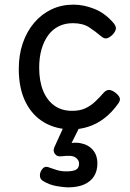

<svg xmlns="http://www.w3.org/2000/svg" viewBox="-20 -539 561 828"><path d="M289 19Q222 19 170.5 -11Q119 -41 90 -99.5Q61 -158 61 -242Q61 -303 78.5 -353.5Q96 -404 127.5 -441Q159 -478 202 -498.5Q245 -519 297 -519Q341 -519 387.5 -500.5Q434 -482 471 -438Q482 -424 479.5 -413Q477 -402 466 -390Q453 -377 441.5 -374Q430 -371 418 -381Q391 -404 364 -421.5Q337 -439 294 -439Q260 -439 233 -425.5Q206 -412 187.5 -386.5Q169 -361 159 -326Q149 -291 149 -247Q149 -189 166 -147.5Q183 -106 214.5 -83.5Q246 -61 291 -61Q324 -61 347 -71.5Q370 -82 389 -99.5Q408 -117 428 -140Q439 -152 451.5 -151Q464 -150 478 -139Q492 -128 496 -117.5Q500 -107 491 -94Q463 -54 430 -29Q397 -4 361 7.5Q325 19 289 19ZM272 269Q256 269 224 263.5Q192 258 165 241Q154 234 152.5 222.5Q151 211 156 200Q163 186 172 182Q181 178 194 184Q205 188 224 194Q243 200 265 200Q296 200 308.5 192.5Q321 185 321 166Q321 151 305.5 140Q290 129 246 135Q235 136 229 134Q223 132 217 125Q212 118 211.5 111Q211 104 214 97L264 -13H334L275 105L245 89Q290 72 325 78Q360 84 380 107Q400 130 400 166Q400 198 385.5 221Q371 244 343 256.5Q315 269 272 269Z"/></svg>

Font: Playwrite IT Trad
Style: Regular
Weight: 400
Designer: Veronika Burian, José Scaglione
Foundry: TypeTogether
Version: Version 1.002